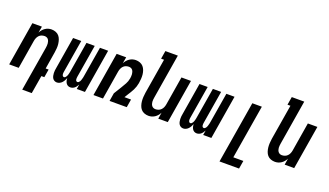

<svg xmlns="http://www.w3.org/2000/svg" viewBox="-83 -1331 3665 2141"><g transform="rotate(20 1750.0 -260.0)"><path d="M236 215 324 -313Q326 -326 327 -339.5Q328 -353 327 -366Q326 -379 322 -391Q318 -403 311 -412.5Q304 -422 292 -427Q280 -432 267 -432Q249 -432 231.5 -425.5Q214 -419 201.5 -405.5Q189 -392 182 -375Q175 -358 172 -340L116 0H3L89 -520H202L189 -445Q198 -463 211 -478.5Q224 -494 241 -505.5Q258 -517 277 -522.5Q296 -528 315 -528Q341 -528 365 -519Q389 -510 404.5 -492Q420 -474 428 -450Q436 -426 439 -401Q442 -376 440 -350Q438 -324 434 -298L401 -96H436L420 0H385L349 215Z M570 8Q554 8 540.5 0.5Q527 -7 519 -20Q511 -33 508 -48.5Q505 -64 504 -79.5Q503 -95 505 -111.5Q507 -128 510 -144L572 -520H669L604 -128Q603 -120 602.5 -111.5Q602 -103 604 -95Q606 -87 611.5 -81Q617 -75 625 -75Q634 -75 640.5 -81.5Q647 -88 651.5 -95.5Q656 -103 659 -111Q662 -119 664 -127.5Q666 -136 668 -144Q670 -152 671 -160L731 -520H829L764 -128Q763 -120 762.5 -111.5Q762 -103 763.5 -95Q765 -87 770.5 -81Q776 -75 785 -75Q793 -75 800 -81.5Q807 -88 811.5 -95.5Q816 -103 818.5 -111Q821 -119 823.5 -127.5Q826 -136 828 -144Q830 -152 831 -160L891 -520H988L902 0H805L814 -56Q807 -44 799 -32Q791 -20 780.5 -11Q770 -2 756.5 3Q743 8 730 8Q713 8 700 0.5Q687 -7 679 -19.5Q671 -32 667.5 -47Q664 -62 664 -78Q658 -63 649.5 -47.5Q641 -32 629.5 -19.5Q618 -7 602 0.5Q586 8 570 8Z M1003 0 1089 -520H1202L1189 -445Q1198 -463 1211 -478.5Q1224 -494 1241 -505.5Q1258 -517 1277 -522.5Q1296 -528 1315 -528Q1341 -528 1365 -519Q1389 -510 1404.5 -492Q1420 -474 1428.5 -450.5Q1437 -427 1439.5 -401.5Q1442 -376 1440 -350Q1438 -324 1434 -298Q1430 -276 1423 -254.5Q1416 -233 1406 -213Q1396 -193 1383.5 -173Q1371 -153 1359 -134L1336 -96H1414L1398 0H1194L1210 -96L1264 -184Q1283 -215 1300.5 -246.5Q1318 -278 1323 -311L1324 -313Q1326 -326 1327 -339.5Q1328 -353 1327 -365.5Q1326 -378 1322 -390.5Q1318 -403 1311 -412.5Q1304 -422 1292 -427Q1280 -432 1267 -432Q1249 -432 1231.5 -425.5Q1214 -419 1201.5 -405.5Q1189 -392 1182 -375Q1175 -358 1172 -340L1116 0Z M1658 8Q1632 8 1608 -1Q1584 -10 1568.5 -28Q1553 -46 1545 -70Q1537 -94 1534.5 -119Q1532 -144 1533.5 -170Q1535 -196 1539 -222L1608 -639H1573L1589 -735H1737L1650 -207Q1648 -194 1646.5 -180.5Q1645 -167 1646 -154Q1647 -141 1651 -129Q1655 -117 1662.5 -107.5Q1670 -98 1681.5 -93Q1693 -88 1706 -88Q1724 -88 1741.5 -94.5Q1759 -101 1772 -114.5Q1785 -128 1792 -145Q1799 -162 1802 -180L1858 -520H1971L1885 0H1772L1784 -75Q1775 -57 1762 -41.5Q1749 -26 1732 -14.5Q1715 -3 1696 2.5Q1677 8 1658 8Z M2070 8Q2054 8 2040.5 0.5Q2027 -7 2019 -20Q2011 -33 2008 -48.5Q2005 -64 2004 -79.5Q2003 -95 2005 -111.5Q2007 -128 2010 -144L2072 -520H2169L2104 -128Q2103 -120 2102.5 -111.5Q2102 -103 2104 -95Q2106 -87 2111.5 -81Q2117 -75 2125 -75Q2134 -75 2140.5 -81.5Q2147 -88 2151.5 -95.5Q2156 -103 2159 -111Q2162 -119 2164 -127.5Q2166 -136 2168 -144Q2170 -152 2171 -160L2231 -520H2329L2264 -128Q2263 -120 2262.5 -111.5Q2262 -103 2263.5 -95Q2265 -87 2270.5 -81Q2276 -75 2285 -75Q2293 -75 2300 -81.5Q2307 -88 2311.5 -95.5Q2316 -103 2318.5 -111Q2321 -119 2323.5 -127.5Q2326 -136 2328 -144Q2330 -152 2331 -160L2391 -520H2488L2402 0H2305L2314 -56Q2307 -44 2299 -32Q2291 -20 2280.5 -11Q2270 -2 2256.5 3Q2243 8 2230 8Q2213 8 2200 0.5Q2187 -7 2179 -19.5Q2171 -32 2167.5 -47Q2164 -62 2164 -78Q2158 -63 2149.5 -47.5Q2141 -32 2129.5 -19.5Q2118 -7 2102 0.5Q2086 8 2070 8Z M2577 215 2699 -520H2812L2706 119H2825L2809 215Z M3158 8Q3132 8 3108 -1Q3084 -10 3068.5 -28Q3053 -46 3045 -70Q3037 -94 3034.5 -119Q3032 -144 3033.5 -170Q3035 -196 3039 -222L3108 -639H3073L3089 -735H3237L3150 -207Q3148 -194 3146.5 -180.5Q3145 -167 3146 -154Q3147 -141 3151 -129Q3155 -117 3162.5 -107.5Q3170 -98 3181.5 -93Q3193 -88 3206 -88Q3224 -88 3241.5 -94.5Q3259 -101 3272 -114.5Q3285 -128 3292 -145Q3299 -162 3302 -180L3358 -520H3471L3385 0H3272L3284 -75Q3275 -57 3262 -41.5Q3249 -26 3232 -14.5Q3215 -3 3196 2.5Q3177 8 3158 8Z"/></g></svg>

Font: Iosevka
Style: Bold Italic
Weight: 700
Italic angle: -9°
Monospace: yes
Designer: Belleve Invis
Foundry: Belleve Invis
Version: Version 32.5.0; ttfautohint (v1.8.4)